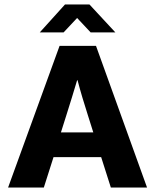

<svg xmlns="http://www.w3.org/2000/svg" viewBox="-20 -834 692 854"><path d="M269 -814H378L493 -690H383L323 -754L263 -690H157ZM245 -630H407L634 0H473L430 -135H218L175 0H16ZM251 -245H395L371 -321Q359 -358 346.5 -400Q334 -442 325 -477H323Q313 -442 300 -401Q287 -360 275 -321Z"/></svg>

Font: Mukta Mahee ExtraBold
Style: Regular
Weight: 800
Designer: Shuchita Grover, Noopur Datye, Girish Dalvi, Yashodeep Gholap
Foundry: Ek Type
Version: Version 2.538;PS 1.000;hotconv 16.6.51;makeotf.lib2.5.65220;